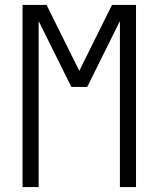

<svg xmlns="http://www.w3.org/2000/svg" viewBox="-20 -755 640 775"><path d="M71 0V-735H168L300 -469L432 -735H529V0H464V-670L332 -404H268L136 -670V0Z"/></svg>

Font: Iosevka Curly Light Extended
Style: Regular
Weight: 300
Width: 7
Monospace: yes
Designer: Belleve Invis
Foundry: Belleve Invis
Version: Version 11.1.0; ttfautohint (v1.8.3)